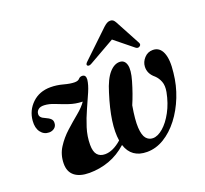

<svg xmlns="http://www.w3.org/2000/svg" viewBox="-119 -813 1029 965"><g transform="rotate(-20 396.0 -331.0)"><path d="M537 -462Q562 -460.5 569.5 -432.8Q577 -405 561 -350Q543 -287.5 520.5 -235.5Q507.5 -161 510 -119.5Q512.5 -78 526.8 -61.2Q541 -44.5 562.5 -44.5Q588.5 -44.5 617.5 -69.5Q646.5 -94.5 670.2 -138.5Q694 -182.5 705 -239Q711 -272 702.5 -294.2Q694 -316.5 678 -331.5Q644.5 -358.5 646.5 -396Q647.5 -420.5 666 -441Q684.5 -461.5 712 -461.5Q748.5 -461.5 764 -424.2Q779.5 -387 771 -318Q764.5 -253 741 -193.8Q717.5 -134.5 682 -88.5Q646.5 -42.5 602.8 -16Q559 10.5 511.5 10.5Q428.5 10.5 404 -65.5Q360 -26 309.2 -7.8Q258.5 10.5 203 10.5Q151.5 10.5 123.8 -11.8Q96 -34 96.5 -78Q97 -125 120.8 -162.2Q144.5 -199.5 178.5 -230.2Q212.5 -261 244.5 -287.2Q276.5 -313.5 293 -338Q254.5 -339 221 -350.8Q187.5 -362.5 158.5 -374.2Q129.5 -386 104.5 -387Q83 -388 72.2 -378.5Q61.5 -369 61 -356.5Q58.5 -336.5 87.5 -325Q106 -317 115 -308.2Q124 -299.5 123 -285.5Q122.5 -269 110.5 -259.5Q98.5 -250 82 -250Q54.5 -250 37.5 -272.5Q20.5 -295 23.5 -333Q28 -387.5 66.8 -424.5Q105.5 -461.5 165 -461.5Q198 -461.5 232 -452.2Q266 -443 288 -443Q307 -443 314.5 -452Q322 -461 335 -460.5Q354 -459.5 352.5 -434.5Q349.5 -407.5 334.2 -372Q319 -336.5 300.2 -295.5Q281.5 -254.5 267.5 -210.2Q253.5 -166 253.5 -121Q253.5 -84 268 -67.5Q282.5 -51 309 -51Q351.5 -51 398 -92Q383.5 -181.5 432.5 -335.5Q452.5 -402 479.8 -432.8Q507 -463.5 537 -462ZM656 -500.5Q645.5 -493.5 634.5 -502.5L537.5 -581L399.5 -502.5Q384 -493.5 376.5 -500.5Q370.5 -507.5 383.5 -519.5L525 -654.5Q535 -663.5 543.2 -668.2Q551.5 -673 561.5 -673Q571 -673 576.8 -668.2Q582.5 -663.5 587.5 -654.5L660 -519.5Q666.5 -507.5 656 -500.5Z"/></g></svg>

Font: Fraunces 72pt S000 SemiBold
Style: Italic
Weight: 600
Italic angle: -16°
Version: Version 1.000; ttfautohint (v1.8.3)